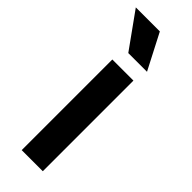

<svg xmlns="http://www.w3.org/2000/svg" viewBox="-242 -720 740 740"><g transform="rotate(45 128.0 -350.0)"><path d="M73 0V-494H188V0ZM99 -555 -5 -700H126L201 -555Z"/></g></svg>

Font: Space Grotesk SemiBold
Style: Regular
Weight: 600
Designer: Florian Karsten
Foundry: Florian Karsten
Version: Version 2.000